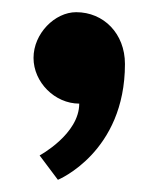

<svg xmlns="http://www.w3.org/2000/svg" viewBox="-20 -160 260 315"><path d="M35 -65C35 -25 70 10 110 10C110 60 45 95 45 95L75 135C75 135 185 90 185 -55C185 -105 150 -140 105 -140C70 -140 35 -105 35 -65Z"/></svg>

Font: Scada
Style: Bold
Weight: 700
Designer: Jovanny Lemonad
Foundry: Jovanny Lemonad
Version: Version 3.005